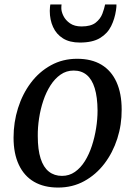

<svg xmlns="http://www.w3.org/2000/svg" viewBox="-20 -833 608 864"><path d="M327 -568.5Q392 -568.5 436.5 -541.8Q481 -515 504.2 -463.8Q527.5 -412.5 527.5 -339.5Q528 -272 507.8 -209Q487.5 -146 449.8 -96.5Q412 -47 359.2 -18Q306.5 11 241.5 11Q178 11 133.2 -15Q88.5 -41 64.8 -91.5Q41 -142 41 -213.5Q41 -282.5 61 -346.2Q81 -410 118.5 -460Q156 -510 209 -539.2Q262 -568.5 327 -568.5ZM311.5 -515.5Q278.5 -515.5 252.5 -497.2Q226.5 -479 207 -448.5Q187.5 -418 174.8 -379.8Q162 -341.5 155.8 -300.2Q149.5 -259 150 -220.5Q150 -159.5 162.8 -119.8Q175.5 -80 200 -60.8Q224.5 -41.5 259 -41.5Q291.5 -41.5 317.2 -59.5Q343 -77.5 362 -108Q381 -138.5 393.5 -176.8Q406 -215 412.5 -256Q419 -297 419 -335.5Q418.5 -396.5 406.2 -436.2Q394 -476 370.2 -495.8Q346.5 -515.5 311.5 -515.5ZM339.5 -641.5Q293.5 -641.5 263.5 -660.2Q233.5 -679 218.8 -711.5Q204 -744 204 -784Q204 -794.5 205 -802.2Q206 -810 206.5 -813H257Q256.5 -809 256.2 -804.8Q256 -800.5 256 -796Q256 -780.5 265.5 -761.2Q275 -742 295 -728Q315 -714 347 -714Q389 -714 410.5 -731Q432 -748 440.8 -771.5Q449.5 -795 453 -813H504Q504 -809.5 503.8 -802.2Q503.5 -795 502 -787Q496.5 -748.5 480 -715.2Q463.5 -682 430 -661.8Q396.5 -641.5 339.5 -641.5Z"/></svg>

Font: Merriweather Light 18pt
Style: Italic
Weight: 400
Italic angle: -7.8°
Version: Version 2.101